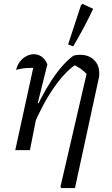

<svg xmlns="http://www.w3.org/2000/svg" viewBox="-20 -767 573 981"><path d="M289 187 426 -405 430 -382Q408 -405 391 -416.5Q374 -428 351 -438L371 -440Q314 -403 256 -320Q198 -237 148 -118L136 -150Q161 -210 188.5 -262.5Q216 -315 244 -357.5Q272 -400 300.5 -432Q329 -464 356 -483Q365 -485 373 -486Q381 -487 390 -487Q433 -487 460 -461Q487 -435 487 -395Q487 -389 487 -382.5Q487 -376 485 -369L363 194H293ZM58 0 158 -458 169 -421Q161 -421 152.5 -420.5Q144 -420 134 -420Q115 -420 98 -417.5Q81 -415 62 -410Q69 -436 83 -453.5Q97 -471 115.5 -480.5Q134 -490 153 -490Q175 -490 193.5 -477Q212 -464 222 -438L173 -241L180 -238L133 0ZM354 -530 328 -540 394 -741 402 -747 456 -722Q435 -677 409.5 -629Q384 -581 354 -530Z"/></svg>

Font: Piazzolla 24pt
Style: Italic
Weight: 400
Italic angle: -11.3°
Designer: Juan Pablo del Peral
Foundry: Huerta Tipografica
Version: Version 2.005